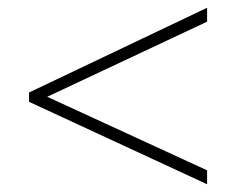

<svg xmlns="http://www.w3.org/2000/svg" viewBox="-20 -610 610 496"><path d="M515 -134 55 -347V-371L515 -590V-554L102 -360L515 -170Z"/></svg>

Font: Noto Sans Gujarati UI ExtraLight
Style: Regular
Weight: 200
Designer: Jelle Bosma - Monotype Design Team, Universal Thirst
Foundry: Monotype Imaging Inc.
Version: Version 2.106; ttfautohint (v1.8.4.7-5d5b)